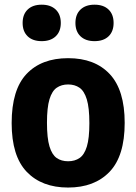

<svg xmlns="http://www.w3.org/2000/svg" viewBox="-20 -810 596 840"><path d="M278 10.5Q163 10.5 97 -58.2Q31 -127 31 -271.5Q31 -417.5 96.2 -486.5Q161.5 -555.5 278 -555.5Q395 -555.5 460.2 -485.8Q525.5 -416 525.5 -272.5Q525.5 -127.5 459.5 -58.5Q393.5 10.5 278 10.5ZM278 -104.5Q307.5 -104.5 328.2 -118.8Q349 -133 360 -169Q371 -205 371 -271Q371 -338.5 359.8 -375.2Q348.5 -412 327.8 -426.2Q307 -440.5 278 -440.5Q249 -440.5 228.2 -426.2Q207.5 -412 196.5 -375.8Q185.5 -339.5 185.5 -273Q185.5 -206 196.5 -169.5Q207.5 -133 228 -118.8Q248.5 -104.5 278 -104.5ZM393.5 -630Q354.5 -630 332.2 -651.2Q310 -672.5 310 -709.5Q310 -747 332.2 -768.2Q354.5 -789.5 393.5 -789.5Q433 -789.5 455 -768.2Q477 -747 477 -709.5Q477 -672.5 455 -651.2Q433 -630 393.5 -630ZM162.5 -630Q123 -630 101 -651.2Q79 -672.5 79 -709.5Q79 -747 101 -768.2Q123 -789.5 162.5 -789.5Q201.5 -789.5 223.8 -768.2Q246 -747 246 -709.5Q246 -672.5 223.8 -651.2Q201.5 -630 162.5 -630Z"/></svg>

Font: Encode Sans SmCnd
Style: Bold
Weight: 700
Width: 4
Designer: Multiple Designers
Foundry: Impallari Type
Version: Version 3.002; ttfautohint (v1.8.3) -l 8 -r 50 -G 200 -x 14 